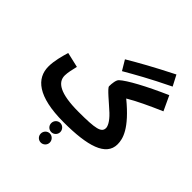

<svg xmlns="http://www.w3.org/2000/svg" viewBox="-293 -1055 1503 1503"><g transform="rotate(45 458.5 -304.0)"><path d="M465 -585C559 -639 652 -693 831 -780L785 -868C611 -780 514 -725 416 -667ZM424 21C689 21 846 -26 846 -156C846 -215 824 -306 640 -457C710 -499 806 -544 917 -592L860 -714C682 -636 543 -560 498 -518C482 -504 477 -460 477 -430C477 -411 568 -339 626 -285C680 -234 692 -198 692 -182C692 -131 638 -119 450 -119C244 -119 172 -169 172 -244C172 -276 183 -322 192 -359L67 -388C52 -337 32 -267 32 -204C32 -74 137 21 424 21ZM411 144C438 144 461 122 461 94C461 66 438 43 411 43C383 43 361 66 361 94C361 122 383 144 411 144ZM411 260C438 260 461 238 461 210C461 182 438 159 411 159C383 159 361 182 361 210C361 238 383 260 411 260Z"/></g></svg>

Font: Noto Sans Arabic UI
Style: Bold
Weight: 700
Designer: Monotype Design Team, Nadine Chahine and Nizar Qandah
Foundry: Monotype Imaging Inc.
Version: Version 2.010